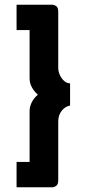

<svg xmlns="http://www.w3.org/2000/svg" viewBox="-20 -760 357 811"><path d="M50 -633V-740H203Q208 -740 217 -734.5Q226 -729 226 -710V-473Q226 -459 232.5 -444Q239 -429 250.5 -418.5Q262 -408 276 -408V-314Q256 -311 241 -292.5Q226 -274 226 -247V1Q226 19 217.5 25Q209 31 203 31H50V-76H105V-291Q105 -310 114.5 -328.5Q124 -347 140 -360Q124 -374 114.5 -391.5Q105 -409 105 -429V-633Z"/></svg>

Font: Raleway Thin
Style: Bold
Weight: 700
Version: Version 4.026